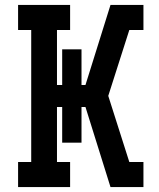

<svg xmlns="http://www.w3.org/2000/svg" viewBox="-20 -755 640 775"><path d="M426 0 325 -323H309V-179H231V-323H210V-101H263V0H53V-101H106V-634H53V-735H263V-634H210V-412H231V-556H309V-412H325L426 -735H559V-634H502L417 -368L502 -101H559V0Z"/></svg>

Font: Iosevka HT Extended
Style: Bold
Weight: 700
Width: 7
Monospace: yes
Designer: Belleve Invis
Foundry: Belleve Invis
Version: Version 32.3.0; ttfautohint (v1.8.4)